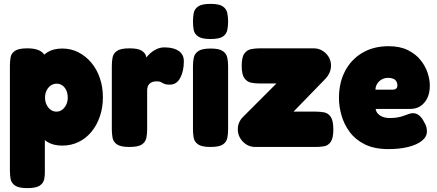

<svg xmlns="http://www.w3.org/2000/svg" viewBox="-20 -748 2249 989"><path d="M301 2Q254 2 223 -17.5Q192 -37 174.5 -71.5Q157 -106 150 -151Q143 -196 144 -247Q144 -300 151.5 -346Q159 -392 176.5 -426Q194 -460 224.5 -479Q255 -498 301 -498Q346 -498 384 -478.5Q422 -459 450.5 -425Q479 -391 494.5 -345.5Q510 -300 510 -247Q510 -194 494.5 -148.5Q479 -103 451 -69Q423 -35 384.5 -16.5Q346 2 301 2ZM120 221Q76 221 57 207.5Q38 194 34.5 173.5Q31 153 31 131V-410Q31 -432 34.5 -452.5Q38 -473 57 -486Q76 -499 121 -499Q155 -499 178 -490Q201 -481 211 -461V131Q212 153 208 174Q204 195 185 208Q166 221 120 221ZM271 -173Q287 -173 300 -182.5Q313 -192 321 -208.5Q329 -225 329 -245Q329 -266 321.5 -282.5Q314 -299 301 -308Q288 -317 272 -317Q255 -317 241.5 -307.5Q228 -298 220 -282Q212 -266 212 -245Q212 -225 220 -208.5Q228 -192 241 -182.5Q254 -173 271 -173Z M646 9Q601 9 582 -4.5Q563 -18 559.5 -39.5Q556 -61 556 -83V-409Q556 -432 560 -452.5Q564 -473 583 -486Q602 -499 647 -499Q691 -499 709.5 -487Q728 -475 732 -460.5Q736 -446 736 -438L724 -434Q726 -440 733.5 -451Q741 -462 755 -474.5Q769 -487 787.5 -495.5Q806 -504 829 -504Q839 -504 851.5 -502.5Q864 -501 877 -497Q890 -493 901.5 -485Q913 -477 920 -464Q927 -451 927 -432Q927 -382 908.5 -347Q890 -312 855 -312Q839 -312 831 -314.5Q823 -317 817.5 -320.5Q812 -324 805.5 -326.5Q799 -329 787 -329Q774 -329 764.5 -325.5Q755 -322 749 -315.5Q743 -309 740.5 -300.5Q738 -292 738 -283V-81Q738 -59 734 -38Q730 -17 711 -4Q692 9 646 9Z M1064 9Q1019 9 1000 -4.5Q981 -18 977.5 -39Q974 -60 974 -82V-408Q974 -430 978 -450.5Q982 -471 1001 -484.5Q1020 -498 1065 -498Q1110 -498 1128.5 -484.5Q1147 -471 1151 -450Q1155 -429 1155 -406V-81Q1155 -59 1151 -38Q1147 -17 1128.5 -4Q1110 9 1064 9ZM1064 -547Q1019 -547 1000 -560.5Q981 -574 977.5 -595Q974 -616 974 -638Q974 -661 978 -681.5Q982 -702 1001 -715Q1020 -728 1065 -728Q1110 -728 1128.5 -714.5Q1147 -701 1151 -680Q1155 -659 1155 -637Q1155 -615 1151 -594Q1147 -573 1128.5 -560Q1110 -547 1064 -547Z M1295 9Q1258 9 1231.5 -18Q1205 -45 1205 -82Q1205 -100 1211.5 -116Q1218 -132 1232 -146L1404 -318H1317Q1295 -318 1274 -322Q1253 -326 1239 -345Q1225 -364 1225 -409Q1225 -454 1239 -472.5Q1253 -491 1274 -495Q1295 -499 1317 -499H1595Q1632 -499 1658.5 -473Q1685 -447 1685 -410Q1685 -391 1677.5 -374Q1670 -357 1659 -345L1492 -173H1607Q1630 -173 1650.5 -169Q1671 -165 1684 -145.5Q1697 -126 1697 -81Q1697 -36 1683.5 -17Q1670 2 1649.5 5.5Q1629 9 1606 9Z M1981 20Q1908 20 1859 -4.5Q1810 -29 1781 -68.5Q1752 -108 1739 -154Q1726 -200 1726 -243Q1726 -322 1757.5 -382Q1789 -442 1846.5 -476Q1904 -510 1982 -510Q2040 -510 2080.5 -490Q2121 -470 2146 -439Q2171 -408 2182.5 -373Q2194 -338 2194 -308Q2194 -252 2166 -219.5Q2138 -187 2094 -187H1915Q1917 -173 1926.5 -162.5Q1936 -152 1952 -146Q1968 -140 1989 -140Q2008 -140 2023.5 -142.5Q2039 -145 2050.5 -148.5Q2062 -152 2072 -156Q2082 -160 2090.5 -162.5Q2099 -165 2107 -165Q2125 -165 2139.5 -153Q2154 -141 2166 -117Q2174 -104 2176.5 -93Q2179 -82 2179 -71Q2179 -43 2153 -22.5Q2127 -2 2082.5 9Q2038 20 1981 20ZM1914 -286H2000Q2014 -286 2020.5 -291.5Q2027 -297 2027 -308Q2027 -320 2021.5 -329Q2016 -338 2005.5 -342.5Q1995 -347 1980 -347Q1960 -347 1945 -338Q1930 -329 1922 -315Q1914 -301 1914 -286Z"/></svg>

Font: Fredoka SemiCondensed
Style: Bold
Weight: 700
Width: 4
Designer: Ben Nathan
Foundry: Milena B. Brandão, Ben Nathan
Version: Version 2.001